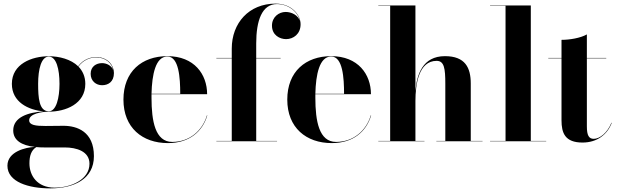

<svg xmlns="http://www.w3.org/2000/svg" viewBox="-20 -780 3406 1060"><path d="M53 -60C53 -5.5 99 23 172 31C122 33.5 21 56.5 21 135C21 224.5 137.5 260 257.5 260C389.5 260 498.5 208 498.5 82C498.5 -53.5 405.5 -85.5 330.5 -85.5C302 -85.5 267 -84.5 232 -84.5C177.5 -84.5 141 -89 141 -116C141 -152.5 211.5 -163.5 249.5 -163.5C343 -163.5 451 -206.5 451 -317C451 -357.5 436 -389 413 -412.5C440 -449.5 478.5 -463 510.5 -463C565 -463 598 -429.5 605 -392.5C596.5 -418 568 -431.5 543.5 -431.5C512 -431.5 480.5 -413.5 480.5 -372.5C480.5 -332 511 -309.5 543.5 -309.5C576 -309.5 609 -327 609 -377C609 -420 574.5 -465 510.5 -465C479 -465 439 -452 411.5 -414C371.5 -453 307.5 -469.5 249.5 -469.5C156 -469.5 45.5 -427.5 45.5 -317C45.5 -217 135.5 -172.5 221.5 -165C136 -160 53 -133.5 53 -60ZM190.5 -317C190.5 -398.5 208 -467.5 249.5 -467.5C291 -467.5 308.5 -398.5 308.5 -317C308.5 -240.5 291 -165.5 249.5 -165.5C195.5 -165.5 190.5 -240.5 190.5 -317ZM142.5 122C142.5 81 152 50 180.5 32C194.5 33.5 209 34 224 34H337.5C402.5 34 474 55.5 474 124C474 211.5 372 256 282 256C184 256 142.5 188 142.5 122Z M1124.5 -143H1122.5C1097.5 -59 1027 3.5 931 3.5C837 3.5 816.5 -111 816.5 -240C816.5 -246.5 816.5 -253.5 816.5 -260H1123.5C1123.5 -369 1053 -470 904 -470C763 -470 661.5 -385 661.5 -230C661.5 -75 766 10 907 10C1028 10 1098.5 -56 1124.5 -143ZM904 -468C968 -468 975 -350 975 -262H816.5C819 -368.5 839 -468 904 -468Z M1174.5 -2V0H1509.5V-2H1394.5V-458H1529.5V-460H1394.5V-540C1394.5 -667 1426.5 -757.5 1509 -757.5C1570 -757.5 1624.5 -717 1635.5 -664.5C1625.5 -696 1590 -714 1557 -714C1519.5 -714 1481.5 -686 1481.5 -638.5C1481.5 -586 1524.5 -564 1559.5 -564C1600 -564 1639.5 -592.5 1639.5 -646C1639.5 -698 1590 -760 1501.5 -760C1354 -760 1259.5 -652.5 1259.5 -511.5V-460H1174.5V-458H1259.5V-2Z M2029 -143H2027C2002 -59 1931.5 3.5 1835.5 3.5C1741.5 3.5 1721 -111 1721 -240C1721 -246.5 1721 -253.5 1721 -260H2028C2028 -369 1957.5 -470 1808.5 -470C1667.5 -470 1566 -385 1566 -230C1566 -75 1670.5 10 1811.5 10C1932.5 10 2003 -56 2029 -143ZM1808.5 -468C1872.5 -468 1879.5 -350 1879.5 -262H1721C1723.5 -368.5 1743.5 -468 1808.5 -468Z M2068.5 -2V0H2323.5V-2H2273.5V-223C2273.5 -313 2291 -444 2390.5 -444C2432.5 -444 2438.5 -402 2438.5 -318V-2H2389V0H2644V-2H2579V-319C2579 -406 2548.5 -470 2436.5 -470C2312.5 -470 2281 -367.5 2273.5 -276.5V-750H2068.5V-748H2134V-2Z M2685.5 -2V0H2995.5V-2H2910.5V-750H2685.5V-748H2771V-2Z M3357.5 -102H3355.5C3333 -46.5 3291 -13.5 3258 -13.5C3231 -13.5 3220 -32.5 3220 -82.5V-458H3327V-460H3220V-590C3185 -570 3125 -560 3080 -560V-460H3007V-458H3080V-116C3080 -46 3099 7 3196 7C3277 7 3333.5 -38 3357.5 -102Z"/></svg>

Font: Bodoni* 96pt
Style: Bold
Weight: 700
Version: Version 2.3